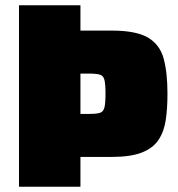

<svg xmlns="http://www.w3.org/2000/svg" viewBox="-20 -708 676 728"><path d="M52 0V-688H285V-592H404Q496 -592 541 -565.5Q586 -539 600.5 -486Q615 -433 615 -352Q615 -297 608.5 -253Q602 -209 581 -177.5Q560 -146 517.5 -129.5Q475 -113 404 -113H285V0ZM285 -276H316Q345 -276 358.5 -280Q372 -284 376 -300.5Q380 -317 380 -352Q380 -389 376 -405Q372 -421 358.5 -425Q345 -429 316 -429H285Z"/></svg>

Font: Saira Black
Style: Regular
Weight: 900
Designer: Hector Gatti with collaboration of the Omnibus-Type team
Foundry: Omnibus-Type
Version: Version 1.100; ttfautohint (v1.8.3)